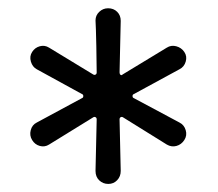

<svg xmlns="http://www.w3.org/2000/svg" viewBox="-20 -790 540 476"><path d="M71.3 -618.2Q60.5 -624 56.6 -637.2Q52.7 -650.4 59.6 -661.1Q66.4 -671.9 78.6 -675.3Q90.8 -678.7 101.6 -671.9L210.9 -605.5Q213.9 -603.5 216.8 -605Q219.7 -606.4 219.7 -610.4Q219.7 -626 218.8 -675.3Q217.8 -724.6 216.8 -739.3Q216.8 -752 226.1 -760.7Q235.4 -769.5 248 -769.5Q261.7 -769.5 270.5 -760.7Q279.3 -752 279.3 -738.3L276.4 -610.4Q276.4 -606.4 278.8 -604.5Q281.2 -602.5 284.2 -605.5Q301.8 -616.2 393.6 -671.9Q404.3 -678.7 417 -675.3Q429.7 -671.9 437 -661.1Q444.3 -650.4 440.4 -637.2Q436.5 -624 424.8 -618.2L311.5 -556.6Q308.6 -555.7 308.6 -551.8Q308.6 -547.9 311.5 -546.9L424.8 -486.3Q436.5 -480.5 440.4 -467.3Q444.3 -454.1 437 -442.9Q429.7 -431.6 417.5 -428.2Q405.3 -424.8 393.6 -431.6L285.2 -499Q282.2 -501 279.3 -499.5Q276.4 -498 276.4 -494.1L279.3 -366.2Q279.3 -352.5 270.5 -343.3Q261.7 -334 248.5 -334Q235.4 -334 226.1 -342.8Q216.8 -351.6 216.8 -366.2L219.7 -494.1Q219.7 -498 216.8 -499.5Q213.9 -501 210.9 -499L101.6 -431.6Q90.8 -424.8 78.6 -428.2Q66.4 -431.6 59.6 -442.9Q52.7 -454.1 56.2 -467.3Q59.6 -480.5 71.3 -486.3L183.6 -546.9Q186.5 -547.9 186.5 -551.8Q186.5 -555.7 183.6 -556.6Q159.2 -570.3 71.3 -618.2Z"/></svg>

Font: Rounded-X Mgen+ 2m regular
Style: Regular
Weight: 400
Designer: [Source Han Sans]
Ryoko NISHIZUKA  (kana & ideographs); Paul D. Hunt (Latin, Greek & Cyrillic); Wenlong ZHANG  (bopomofo
Version: Version 1.059.20150602